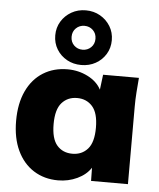

<svg xmlns="http://www.w3.org/2000/svg" viewBox="-56 -854 756 913"><g transform="rotate(5 322.0 -397.5)"><path d="M255 11Q189 11 138.5 -21Q88 -53 60 -112.5Q32 -172 32 -254Q32 -337 60 -396.5Q88 -456 138.5 -487.5Q189 -519 255 -519Q307 -519 351.5 -496.5Q396 -474 416 -436L425 -508H596Q593 -474 590.5 -439Q588 -404 588 -370V0H412L411 -63Q389 -29 346.5 -9Q304 11 255 11ZM312 -121Q357 -121 385 -152.5Q413 -184 413 -254Q413 -324 385 -355.5Q357 -387 312 -387Q267 -387 239 -355.5Q211 -324 211 -254Q211 -184 238.5 -152.5Q266 -121 312 -121ZM317 -545Q279 -545 248.5 -562Q218 -579 200 -608.5Q182 -638 182 -675Q182 -712 200 -741.5Q218 -771 248.5 -788.5Q279 -806 317 -806Q355 -806 385.5 -788.5Q416 -771 434 -741.5Q452 -712 452 -675Q452 -638 434 -608.5Q416 -579 385.5 -562Q355 -545 317 -545ZM317 -618Q341 -618 357.5 -634Q374 -650 374 -675Q374 -700 357.5 -716Q341 -732 317 -732Q293 -732 276.5 -716Q260 -700 260 -675Q260 -650 276.5 -634Q293 -618 317 -618Z"/></g></svg>

Font: Mulish Black
Style: Regular
Weight: 900
Designer: Vernon Adams
Foundry: Vernon Adams
Version: Version 3.603; ttfautohint (v1.8.3)